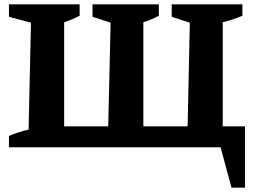

<svg xmlns="http://www.w3.org/2000/svg" viewBox="-20 -675 1165 880"><path d="M1001 -96H1103V185H1041L991 0H21V-52Q66 -71 111 -81L122 -571L21 -598V-655H345V-603Q311 -585 274 -573V-96H476L487 -571L404 -598V-655H708V-603Q676 -585 637 -573V-96H840L850 -571L767 -598V-655H1091V-603Q1071 -594 1048 -586.5Q1025 -579 1001 -573Z"/></svg>

Font: Piazzolla
Style: Bold
Weight: 700
Designer: Juan Pablo del Peral
Foundry: Huerta Tipografica
Version: Version 1.330